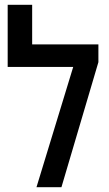

<svg xmlns="http://www.w3.org/2000/svg" viewBox="-20 -780 453 800"><path d="M114 -595H390V-521L236 0H132L285 -501H12V-760H114Z"/></svg>

Font: Noto Sans Hebrew Condensed Medium
Style: Regular
Weight: 500
Width: 3
Designer: Monotype Design Team
Foundry: Monotype Imaging Inc.
Version: Version 2.004; ttfautohint (v1.8.4.7-5d5b)